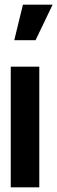

<svg xmlns="http://www.w3.org/2000/svg" viewBox="-20 -801 245 821"><path d="M41 -629 78 -781H205L132 -629ZM26 0V-516H148V0Z"/></svg>

Font: Stick No Bills ExtraLight ExtraBold
Style: Regular
Weight: 800
Version: Version 2.000